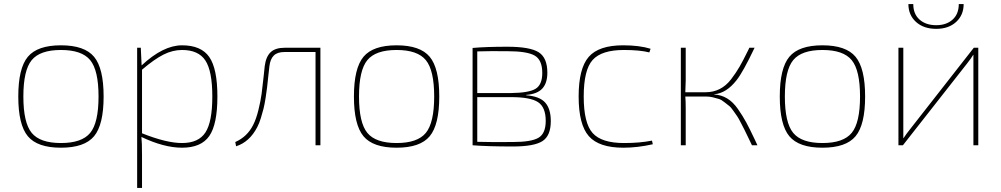

<svg xmlns="http://www.w3.org/2000/svg" viewBox="-20 -715 4929 945"><path d="M117 -435.5Q164 -492 280 -492Q396 -492 443 -435.5Q490 -379 490 -240Q490 -101 443 -44.5Q396 12 280 12Q164 12 117 -44.5Q70 -101 70 -240Q70 -379 117 -435.5ZM424 -419Q383 -469 280 -469Q177 -469 136 -419Q95 -369 95 -240Q95 -111 136 -61Q177 -11 280 -11Q383 -11 424 -61Q465 -111 465 -240Q465 -369 424 -419Z M673 -480 677 -393Q783 -492 876 -492Q970 -492 1010 -434.5Q1050 -377 1050 -240Q1050 -103 1010 -45.5Q970 12 876 12Q787 12 676 -41Q679 -16 679 51V210H655V-480ZM679 -372V-59Q799 -11 876 -11Q957 -11 991 -63Q1025 -115 1025 -240Q1025 -365 991 -417Q957 -469 876 -469Q830 -469 785 -446.5Q740 -424 679 -372Z M1557 -480V0H1533V-459H1380Q1345 -459 1327.5 -441.5Q1310 -424 1306 -389Q1305 -380 1300.5 -340Q1296 -300 1294.5 -284.5Q1293 -269 1287.5 -234.5Q1282 -200 1277 -180Q1272 -160 1264 -134Q1256 -108 1246 -89Q1208 -16 1142 5L1138 -16Q1197 -42 1226 -100Q1241 -129 1252 -174Q1263 -219 1267.5 -252.5Q1272 -286 1277 -333.5Q1282 -381 1283 -390Q1289 -436 1312 -458Q1335 -480 1382 -480Z M1769 -435.5Q1816 -492 1932 -492Q2048 -492 2095 -435.5Q2142 -379 2142 -240Q2142 -101 2095 -44.5Q2048 12 1932 12Q1816 12 1769 -44.5Q1722 -101 1722 -240Q1722 -379 1769 -435.5ZM2076 -419Q2035 -469 1932 -469Q1829 -469 1788 -419Q1747 -369 1747 -240Q1747 -111 1788 -61Q1829 -11 1932 -11Q2035 -11 2076 -61Q2117 -111 2117 -240Q2117 -369 2076 -419Z M2570 -248V-246Q2636 -241 2663.5 -210Q2691 -179 2691 -119Q2691 -47 2650 -20.5Q2609 6 2504 6Q2382 6 2306 0V-479Q2372 -485 2477 -485Q2588 -485 2631 -458Q2674 -431 2674 -357Q2674 -306 2649 -279Q2624 -252 2570 -248ZM2329 -257H2495Q2583 -258 2616 -278Q2649 -298 2649 -356Q2649 -420 2611.5 -441.5Q2574 -463 2477 -463Q2392 -464 2329 -462ZM2329 -237V-17Q2400 -15 2503 -16Q2595 -16 2630.5 -37Q2666 -58 2666 -120Q2666 -187 2628.5 -212Q2591 -237 2495 -237Z M3189 -23 3193 -5Q3118 12 3048 12Q2928 12 2878 -45Q2828 -102 2828 -240Q2828 -378 2877.5 -435Q2927 -492 3047 -492Q3127 -492 3182 -475L3176 -457Q3129 -469 3051 -469Q2941 -469 2897 -420Q2853 -371 2853 -240Q2853 -109 2897 -60Q2941 -11 3051 -11Q3130 -11 3189 -23Z M3495 -251V-250Q3530 -248 3559 -230.5Q3588 -213 3612 -178.5Q3636 -144 3653 -112.5Q3670 -81 3695 -28Q3703 -9 3708 0H3681Q3677 -8 3662.5 -38.5Q3648 -69 3644 -76.5Q3640 -84 3627 -109.5Q3614 -135 3608.5 -142.5Q3603 -150 3590 -169Q3577 -188 3568.5 -194Q3560 -200 3545.5 -212Q3531 -224 3518 -228Q3505 -232 3488.5 -236Q3472 -240 3454 -240H3353Q3355 -220 3355 -182V0H3331V-480H3355V-319Q3355 -301 3353 -261H3453Q3491 -261 3522.5 -277Q3554 -293 3578.5 -325Q3603 -357 3620.5 -387.5Q3638 -418 3660 -463Q3662 -467 3663 -469Q3664 -471 3665.5 -474Q3667 -477 3668 -480H3694Q3637 -360 3605 -320Q3555 -256 3495 -251Z M3865 -435.5Q3912 -492 4028 -492Q4144 -492 4191 -435.5Q4238 -379 4238 -240Q4238 -101 4191 -44.5Q4144 12 4028 12Q3912 12 3865 -44.5Q3818 -101 3818 -240Q3818 -379 3865 -435.5ZM4172 -419Q4131 -469 4028 -469Q3925 -469 3884 -419Q3843 -369 3843 -240Q3843 -111 3884 -61Q3925 -11 4028 -11Q4131 -11 4172 -61Q4213 -111 4213 -240Q4213 -369 4172 -419Z M4699 -695H4723Q4723 -641 4686 -607Q4649 -573 4588 -573Q4526 -573 4488.5 -607Q4451 -641 4451 -695H4475Q4475 -646 4506 -618.5Q4537 -591 4588 -591Q4638 -591 4668.5 -618.5Q4699 -646 4699 -695ZM4795 0H4771V-393V-445H4770Q4760 -428 4741 -404L4424 0H4402V-480H4426V-91V-35H4427Q4440 -55 4460 -80L4773 -480H4795Z"/></svg>

Font: Exo 2.0 Thin
Style: Regular
Weight: 250
Designer: Natanael Gama
Version: Version 1.001;PS 001.001;hotconv 1.0.70;makeotf.lib2.5.58329